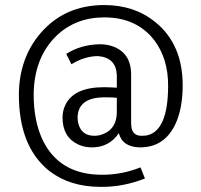

<svg xmlns="http://www.w3.org/2000/svg" viewBox="-20 -685 794 760"><path d="M553.7 21.5 536.1 -22.5Q462.9 6.8 383.8 6.8Q214.8 6.8 148.4 -131.8Q113.3 -207 113.3 -310.5Q114.3 -456.1 203.1 -543Q279.3 -616.2 392.6 -616.2Q521.5 -616.2 591.8 -524.4Q645.5 -452.1 645.5 -346.7Q645.5 -163.1 557.6 -148.4Q548.8 -147.5 540 -147.5Q503.9 -147.5 500 -184.6Q499 -191.4 499 -198.2V-389.6Q499 -474.6 427.7 -501Q403.3 -509.8 376 -509.8Q300.8 -508.8 242.2 -471.7L262.7 -430.7Q315.4 -462.9 368.2 -462.9Q439.5 -457 442.4 -387.7V-337.9Q409.2 -339.8 391.6 -339.8Q271.5 -339.8 238.3 -268.6Q227.5 -246.1 227.5 -219.7Q227.5 -142.6 289.1 -113.3Q314.5 -101.6 343.8 -101.6Q411.1 -101.6 449.2 -156.2Q450.2 -157.2 450.2 -158.2Q464.8 -102.5 534.2 -101.6Q639.6 -101.6 681.6 -210.9Q703.1 -268.6 703.1 -347.7Q703.1 -509.8 594.7 -597.7Q511.7 -665 392.6 -665Q236.3 -665 140.6 -553.7Q55.7 -455.1 54.7 -310.5Q54.7 -103.5 175.8 -7.8Q256.8 54.7 378.9 54.7Q466.8 55.7 553.7 21.5ZM353.5 -147.5Q304.7 -147.5 291 -192.4Q287.1 -205.1 287.1 -220.7Q289.1 -298.8 392.6 -299.8Q426.8 -299.8 442.4 -297.9V-242.2Q442.4 -176.8 390.6 -155.3Q373 -147.5 353.5 -147.5Z"/></svg>

Font: Yaldevi Colombo
Style: Regular
Weight: 400
Designer: Sol Matas, Denzil Rajitha, Kosala Senevirathne and Pathum Egodawatta
Foundry: Mooniak
Version: Version 1.020 ; ttfautohint (v1.6)